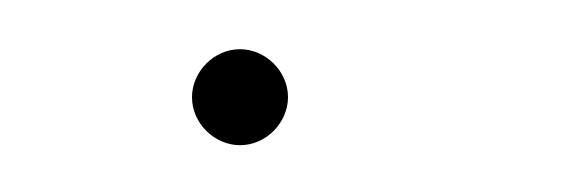

<svg xmlns="http://www.w3.org/2000/svg" viewBox="-20 -308 240 80"><path d="M60 -267.5C60 -256.5 69.5 -247.5 80 -247.5C91 -247.5 100 -257 100 -267.5C100 -278.5 90.5 -287.5 80 -287.5C69 -287.5 60 -278 60 -267.5Z"/></svg>

Font: ZnikomitSC
Style: Regular
Weight: 100
Designer: gluk
Foundry: gluk
Version: Version 0.55